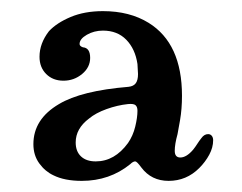

<svg xmlns="http://www.w3.org/2000/svg" viewBox="-20 -609 435 345"><path d="M76 -294Q61 -301 50.5 -315.5Q40 -330 40 -350Q40 -395 86 -422Q126 -446 211 -453Q220 -454 224 -459.5Q228 -465 228 -476L227 -494Q223 -521 207 -537.5Q191 -554 165 -554Q149 -554 136 -546.5Q123 -539 123 -530Q123 -526 129 -524Q142 -523 142 -505Q142 -488 127.5 -476Q113 -464 94 -464Q75 -464 63 -476Q51 -488 51 -507Q51 -531 68 -553Q82 -568 107 -578.5Q132 -589 165 -589Q213 -589 247 -568Q307 -531 307 -437Q307 -413 303.5 -393Q300 -373 299 -368Q294 -350 294 -338Q294 -326 304 -326Q315 -326 327 -340Q331 -345 334.5 -350.5Q338 -356 342 -361Q347 -368 354 -368Q358 -368 360.5 -365Q363 -362 363 -357Q363 -344 356 -331Q349 -318 338 -307Q315 -284 283 -284Q252 -284 234 -308Q226 -319 223 -319Q219 -319 214 -314Q177 -284 127 -284Q96 -284 76 -294ZM152 -319Q186 -319 210 -352Q219 -365 223 -381.5Q227 -398 227 -410Q227 -417 223.5 -420Q220 -423 210 -422Q191 -420 171.5 -413Q152 -406 140 -396Q116 -378 116 -353Q116 -337 125.5 -328Q135 -319 152 -319Z"/></svg>

Font: Raigarh Medium
Style: Regular
Weight: 500
Designer: jaikishan Patel
Foundry: MagicType
Version: Version 1.000